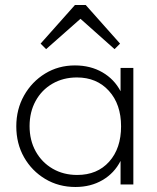

<svg xmlns="http://www.w3.org/2000/svg" viewBox="-20 -736 627 766"><path d="M281 10Q214 10 160.5 -22Q107 -54 76 -108.5Q45 -163 45 -232Q45 -300 76 -355Q107 -410 160 -442.5Q213 -475 279 -475Q341 -475 388.5 -447.5Q436 -420 461 -372V-465H512V0H461V-94Q436 -45 389 -17.5Q342 10 281 10ZM288 -38Q368 -38 415.5 -91Q463 -144 463 -232Q463 -320 414.5 -373.5Q366 -427 287 -427Q232 -427 189 -402Q146 -377 122 -333Q98 -289 98 -233Q98 -176 122.5 -132Q147 -88 190 -63Q233 -38 288 -38ZM164 -540 142 -562 279 -716H322L459 -562L437 -540L301 -661Z"/></svg>

Font: Outfit ExtraLight
Style: Regular
Weight: 200
Designer: Rodrigo Fuenzalida
Foundry: fragTYPE
Version: Version 1.100; ttfautohint (v1.8.4.7-5d5b);gftools[0.9.27]